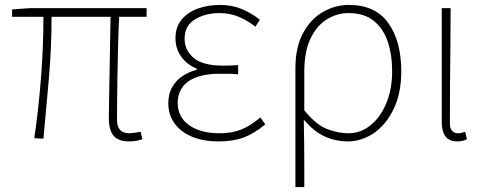

<svg xmlns="http://www.w3.org/2000/svg" viewBox="-20 -560 1960 778"><path d="M503 13Q475 13 457 3.5Q439 -6 430 -27Q421 -48 421 -81Q421 -108 422 -156Q423 -204 424 -262.5Q425 -321 426 -381Q427 -441 428 -492H189Q189 -368 178 -241Q167 -114 156 2L119 0Q136 -116 146 -243.5Q156 -371 156 -492H29V-522L101 -527H574V-492H463Q460 -439 458.5 -378Q457 -317 456 -257.5Q455 -198 454.5 -150Q454 -102 454 -75Q454 -47 466.5 -33.5Q479 -20 505 -20Q516 -20 550 -26L557 4Q545 8 532.5 10.5Q520 13 503 13Z M866 13Q803 13 757 -6.5Q711 -26 686.5 -61Q662 -96 662 -141Q662 -181 678.5 -208.5Q695 -236 721.5 -253Q748 -270 777 -277V-282Q736 -299 713.5 -331.5Q691 -364 691 -405Q691 -450 715.5 -480Q740 -510 781 -525Q822 -540 872 -540Q920 -540 959.5 -523.5Q999 -507 1033 -480L1015 -452Q981 -478 946 -492.5Q911 -507 870 -507Q812 -507 770 -481.5Q728 -456 728 -403Q728 -357 764.5 -325.5Q801 -294 885 -294Q900 -294 912.5 -294.5Q925 -295 945 -296V-259Q922 -261 905 -261Q888 -261 869 -261Q786 -261 743 -230Q700 -199 700 -143Q700 -86 746 -53Q792 -20 870 -20Q919 -20 956 -34.5Q993 -49 1035 -84L1055 -56Q1010 -19 967.5 -3Q925 13 866 13Z M1177 198V-283Q1177 -368 1207.5 -425Q1238 -482 1287.5 -511Q1337 -540 1394 -540Q1501 -540 1553.5 -466.5Q1606 -393 1606 -271Q1606 -182 1575 -118Q1544 -54 1494.5 -20.5Q1445 13 1390 13Q1341 13 1297 -6.5Q1253 -26 1211 -75Q1212 -22 1212.5 19.5Q1213 61 1213 103Q1213 145 1213 198ZM1392 -20Q1441 -20 1481 -52Q1521 -84 1545 -141Q1569 -198 1569 -271Q1569 -338 1551 -391.5Q1533 -445 1494 -476Q1455 -507 1392 -507Q1346 -507 1305 -482Q1264 -457 1238.5 -404.5Q1213 -352 1213 -268V-113Q1260 -55 1304.5 -37.5Q1349 -20 1392 -20Z M1831 13Q1812 13 1798.5 5Q1785 -3 1777.5 -20.5Q1770 -38 1770 -66V-527H1806Q1806 -448 1805 -370.5Q1804 -293 1803.5 -215.5Q1803 -138 1803 -59Q1803 -40 1812 -30Q1821 -20 1834 -20Q1842 -20 1848.5 -21.5Q1855 -23 1865 -26L1872 4Q1865 8 1855 10.5Q1845 13 1831 13Z"/></svg>

Font: Noto Sans HK Thin
Style: Regular
Weight: 100
Designer: Ryoko NISHIZUKA 西塚涼子 (kana, bopomofo & ideographs); Paul D. Hunt (Latin, Greek & Cyrillic); Sandoll Communications 산돌커뮤니
Foundry: Adobe
Version: Version 2.004-H2;hotconv 1.0.118;makeotfexe 2.5.65603